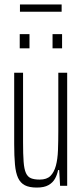

<svg xmlns="http://www.w3.org/2000/svg" viewBox="-20 -838 370 866"><path d="M146 8Q112 8 92 -2.5Q72 -13 61.5 -35.5Q51 -58 47.5 -96Q44 -134 44 -188V-510H84V-196Q84 -142 86.5 -108.5Q89 -75 97 -57.5Q105 -40 120 -34Q135 -28 159 -28Q191 -28 207.5 -44.5Q224 -61 232 -90.5Q240 -120 241.5 -160.5Q243 -201 243 -247V-510H283V0H251L247 -71H242Q238 -50 228 -32Q218 -14 198.5 -3Q179 8 146 8ZM69 -620V-684H113V-620ZM217 -620V-684H260V-620ZM70 -785V-818H258V-785Z"/></svg>

Font: Saira UltraCondensed ExtraLight
Style: Regular
Weight: 250
Width: 1
Designer: Hector Gatti with collaboration of the Omnibus-Type team
Foundry: Omnibus-Type
Version: Version 1.101